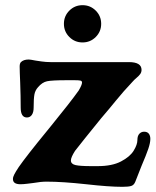

<svg xmlns="http://www.w3.org/2000/svg" viewBox="-20 -712 601 742"><path d="M313 0Q221 -10 160 -10Q138 -10 110 -5Q102 -4 86 -2Q70 0 59 0Q30 0 30 -20Q30 -28 35 -37.5Q40 -47 42 -50Q56 -75 125 -161L177 -225Q252 -317 284 -362Q297 -384 297 -393Q297 -399 291 -400.5Q285 -402 269 -402H237Q181 -402 162 -398Q143 -394 127 -375Q116 -363 113 -347Q110 -331 110 -296Q110 -278 103 -268Q96 -258 84 -258Q60 -258 60 -296Q60 -339 58 -393Q56 -437 56 -455Q56 -467 61 -472Q71 -482 91 -482Q97 -482 117 -478Q123 -477 140.5 -474.5Q158 -472 175 -472H478Q527 -472 527 -442Q527 -433 522 -426Q517 -419 508 -411.5Q499 -404 493 -397Q457 -359 427 -322Q407 -297 371 -255Q297 -164 270 -129Q254 -104 254 -92Q254 -78 272 -74Q290 -70 331 -70H358Q413 -70 447.5 -88Q482 -106 496.5 -129.5Q511 -153 511 -171Q511 -187 518.5 -195Q526 -203 537 -203Q549 -203 555 -195.5Q561 -188 561 -175Q561 -160 553 -136.5Q545 -113 527 -71L503 -10Q498 3 487.5 6.5Q477 10 453 10Q401 10 313 0ZM227 -620Q227 -650 248 -671Q269 -692 299 -692Q329 -692 350 -671Q371 -650 371 -620Q371 -590 350 -569Q329 -548 299 -548Q269 -548 248 -569Q227 -590 227 -620Z"/></svg>

Font: Raigarh
Style: Bold
Weight: 700
Designer: jaikishan Patel
Foundry: MagicType
Version: Version 1.000